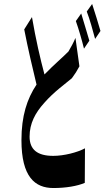

<svg xmlns="http://www.w3.org/2000/svg" viewBox="-20 -878 540 967"><path d="M380 -544 360 -687C350 -663 339 -643 325 -619C297 -590 250 -551 204 -503C183 -581 160 -681 141 -792L102 -730C121 -632 144 -535 164 -452C116 -380 88 -294 88 -172C88 13 156 69 249 69C312 69 370 59 407 43L408 -131C369 -110 302 -93 248 -93C169 -93 129 -124 129 -190C129 -256 157 -309 203 -360C252 -416 308 -455 342 -484C357 -504 369 -523 380 -544ZM362 -772C376 -733 393 -674 403 -633L430 -673C419 -708 401 -773 389 -810ZM417 -820C432 -782 448 -723 459 -682L486 -722C476 -756 457 -820 444 -858Z"/></svg>

Font: 寒蝉无机体 CompactMedium
Style: Regular
Weight: 500
Width: 3
Designer: ChillTanhei {Warren2060}; 
Source Han Sans {Ryoko NISHIZUKA 西塚涼子 (kana, bopomofo & ideographs); Paul D. Hunt (Latin, Gre
Foundry: ChillType&Adobe
Version: Version 1.000;Glyphs 3.1.1 (3135)